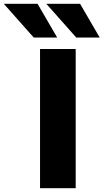

<svg xmlns="http://www.w3.org/2000/svg" viewBox="-119 -987 543 1007"><path d="M78 -967 181 -790H58L-99 -967ZM301 -967 404 -790H281L124 -967ZM91 0V-730H278V0Z"/></svg>

Font: M PLUS 1p ExtraBold
Style: Regular
Weight: 800
Version: Version 1.062